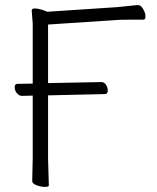

<svg xmlns="http://www.w3.org/2000/svg" viewBox="-20 -727 613 751"><path d="M108 -353 65 -352Q56 -352 47 -361.5Q38 -371 37.5 -385Q37 -399 48 -399L108 -400V-634L104 -685Q104 -694 115 -694Q134 -694 163 -682L164 -681L437 -699Q461 -701 486 -704Q511 -707 521 -707Q531 -707 540 -691.5Q549 -676 549 -663Q549 -650 541 -650H479Q452 -650 438 -649L168 -631V-402L377 -406Q386 -406 393.5 -397Q401 -388 401.5 -373.5Q402 -359 390 -359L168 -354V-107L171 -1Q171 4 155.5 4Q140 4 123 -2.5Q106 -9 106 -19L108 -108ZM104 -685Z"/></svg>

Font: ToneOZ-Pinyin-WenKai-Light
Style: Light
Weight: 300
Designer: Fontworks Inc.
Foundry: ToneOZ
Version: Version 0.240331